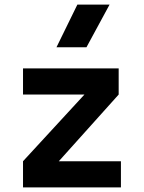

<svg xmlns="http://www.w3.org/2000/svg" viewBox="-20 -815 626 835"><path d="M80.1 0V-113.8L347.2 -403.8H80.1V-517.6H496.1V-403.8L235.8 -113.8H505.9V0ZM225.6 -609.4 316.4 -794.9H456.5L356 -609.4Z"/></svg>

Font: Cascadia Code PL
Style: Bold
Weight: 700
Monospace: yes
Designer: Aaron Bell
Foundry: Saja Typeworks
Version: Version 2404.023; ttfautohint (v1.8.4)